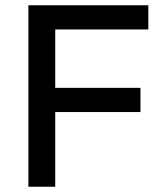

<svg xmlns="http://www.w3.org/2000/svg" viewBox="-20 -710 614 730"><path d="M88 0V-690H544V-598H190V-376H514V-284H190V0Z"/></svg>

Font: Oxanium Medium
Style: Regular
Weight: 500
Designer: Severin Meyer
Version: Version 1.001